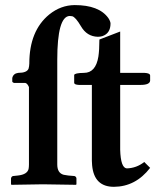

<svg xmlns="http://www.w3.org/2000/svg" viewBox="-20 -718 620 748"><path d="M448.2 -387.2V-134.8Q450.2 -63.5 474.1 -62Q511.7 -63 542 -86.9L564.9 -64Q508.3 9.3 423.8 9.8Q346.7 9.8 338.9 -73.7Q337.9 -83 337.9 -91.8V-387.2H287.1Q269.5 -388.2 269 -395V-425.8Q270.5 -433.6 307.1 -434.1Q353 -434.1 363.3 -497.6Q367.2 -523.4 367.2 -564L448.2 -595.2V-434.1H543Q564.5 -433.1 564.9 -423.8V-403.8Q563.5 -387.2 527.8 -387.2ZM50.8 -434.1Q85 -434.1 91.3 -450.7Q93.8 -459 94.2 -470.2Q94.2 -598.1 171.9 -661.6Q216.8 -697.8 271 -698.2Q365.7 -698.2 401.9 -647.9Q410.2 -635.3 410.6 -626.5Q410.6 -587.9 378.4 -577.1Q370.1 -574.7 361.3 -574.7Q318.4 -575.7 295.4 -615.7Q274.4 -651.4 261.2 -654.8Q256.3 -655.8 251 -655.8Q203.1 -653.3 203.1 -484.9V-77.1Q203.1 -43.9 228 -37.1Q236.3 -35.2 246.1 -34.2L270 -32.2Q277.3 -29.8 277.8 -22.9V0L275.9 2Q274.9 2 147 0L24.9 2L22.9 0V-22.9Q24.4 -30.8 30.8 -32.2L49.8 -34.2Q85.9 -38.1 91.3 -59.6Q92.8 -67.4 92.8 -77.1V-378.9Q86.4 -393.6 78.1 -395H34.2Q28.8 -397 27.8 -399.9V-414.1Q31.7 -431.6 50.8 -434.1Z"/></svg>

Font: Linux Libertine O
Style: Semibold
Weight: 700
Designer: Philipp H. Poll
Foundry: Philipp H. Poll
Version: Version 5.0.0